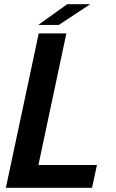

<svg xmlns="http://www.w3.org/2000/svg" viewBox="-20 -897 555 917"><path d="M8 0 165 -737.5H297L163.5 -109H443L419.5 0ZM163 -778 301 -877H411L261 -778Z"/></svg>

Font: Epilogue SemiBold
Style: Italic
Weight: 600
Italic angle: -12°
Designer: Tyler Finck
Foundry: Etcetera Type Co
Version: Version 2.111; ttfautohint (v1.8.3)